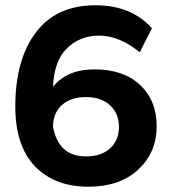

<svg xmlns="http://www.w3.org/2000/svg" viewBox="-20 -698 652 728"><path d="M316 10Q187 10 112.5 -67.5Q38 -145 38 -294Q38 -471 115.5 -574.5Q193 -678 342 -678Q478 -678 556 -591L510 -500Q432 -563 356 -563Q284 -563 234.5 -515.5Q185 -468 181 -369Q234 -435 339 -435Q448 -435 511 -376Q574 -317 574 -219Q574 -120 504 -55Q434 10 316 10ZM306 -105Q364 -105 397.5 -135.5Q431 -166 431 -217Q431 -268 397 -299Q363 -330 306 -330Q248 -330 214.5 -299.5Q181 -269 181 -218Q201 -105 306 -105Z"/></svg>

Font: Gantari
Style: Bold
Weight: 700
Designer: Anugrah Pasau
Foundry: Lafontype
Version: Version 1.000